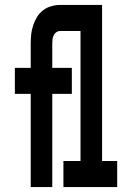

<svg xmlns="http://www.w3.org/2000/svg" viewBox="-20 -755 540 775"><path d="M104 0V-376H40V-481H104V-580Q104 -599 106 -617Q108 -635 114 -653Q120 -671 129.5 -686.5Q139 -702 154 -713.5Q169 -725 187 -730Q205 -735 223 -735H328V-630H223Q215 -630 208 -625.5Q201 -621 197 -613Q193 -605 192 -597Q191 -589 191 -580V-481H270V-376H191V0ZM236 0V-105H305V-630H244V-735H392V-105H453V0Z"/></svg>

Font: Iosevka Curly Extrabold
Style: Regular
Weight: 800
Monospace: yes
Designer: Belleve Invis
Foundry: Belleve Invis
Version: Version 22.1.2; ttfautohint (v1.8.4)